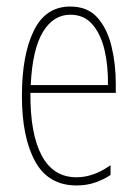

<svg xmlns="http://www.w3.org/2000/svg" viewBox="-20 -557 420 587"><path d="M195 -537Q248 -537 278 -503Q308 -469 321 -415Q334 -361 334 -301V-273H73Q72 -148 107.5 -81.5Q143 -15 214 -15Q266 -15 318 -52V-22Q297 -8 271 1Q245 10 214 10Q128 10 87.5 -63.5Q47 -137 47 -264Q47 -388 83 -462.5Q119 -537 195 -537ZM195 -512Q143 -512 111 -459Q79 -406 74 -297H310Q311 -356 299.5 -404.5Q288 -453 262.5 -482.5Q237 -512 195 -512Z"/></svg>

Font: Noto Sans Telugu ExtraCondensed Thin
Style: Regular
Weight: 100
Width: 2
Designer: Jelle Bosma - Monotype Design Team
Foundry: Monotype Imaging Inc.
Version: Version 2.005; ttfautohint (v1.8.4.7-5d5b)